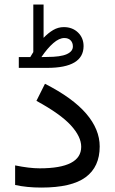

<svg xmlns="http://www.w3.org/2000/svg" viewBox="-20 -848 519 867"><path d="M116.7 -590.3Q120.6 -596.2 123.8 -602.1Q127 -607.9 130.4 -612.8V-827.6H176.8V-677.2Q197.8 -699.2 220.2 -712.4Q242.7 -725.6 268.1 -725.6Q307.1 -725.6 332.3 -701.2Q357.4 -676.8 357.4 -639.6Q356.9 -541.5 192.9 -541.5H64.9V-590.3ZM192.4 -590.8Q253.4 -590.8 281.2 -603.3Q309.1 -615.7 309.1 -638.2Q309.1 -655.3 298.8 -665.8Q288.6 -676.3 270.5 -676.3Q247.1 -676.3 220.7 -653.3Q194.3 -630.4 167 -590.3ZM159.2 -87.9Q346.7 -87.9 346.7 -185.1Q346.7 -231 299.8 -282.2Q252.9 -333.5 144.5 -392.6L183.1 -469.7Q308.6 -405.8 369.4 -334.7Q430.2 -263.7 430.2 -186.5Q430.2 -94.7 366.9 -47.9Q303.7 -1 166.5 -1Q101.1 -1 48.3 -12.7V-101.1Q112.3 -87.9 159.2 -87.9Z"/></svg>

Font: Vazirmatn FD
Style: Regular
Weight: 400
Designer: Saber Rastikerdar
Foundry: Saber Rastikerdar
Version: Version 33.001